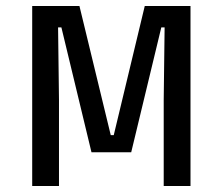

<svg xmlns="http://www.w3.org/2000/svg" viewBox="-20 -618 740 638"><path d="M87 0V-598H244L348 -169H358L461 -598H613V0H524V-286L527 -527H516L416 -112H284L184 -527H173L176 -286V0Z"/></svg>

Font: Martian Mono Light
Style: Regular
Weight: 300
Monospace: yes
Designer: Roman Shamin
Foundry: Evil Martians
Version: Version 1.000; ttfautohint (v1.8.4.7-5d5b)